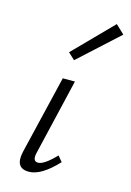

<svg xmlns="http://www.w3.org/2000/svg" viewBox="-109 -749 554 810"><g transform="rotate(15 168.0 -344.0)"><path d="M163 -499 134 -526 298 -693 336 -657ZM100 5Q38 5 55 -70L137 -413H190L112 -82Q102 -42 128 -42Q154 -42 204 -94L224 -70Q154 5 100 5Z"/></g></svg>

Font: EauTest Semilight
Style: Italic
Weight: 300
Italic angle: -12°
Designer: Christian Thalmann (Catharsis Fonts)
Version: Version 0.001;PS 000.001;hotconv 1.0.88;makeotf.lib2.5.64775